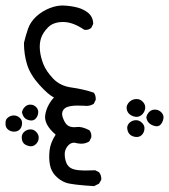

<svg xmlns="http://www.w3.org/2000/svg" viewBox="16 -276 595 674"><g transform="rotate(90 313.0 60.5)"><path d="M405.3 337.9Q395.5 337.9 388.7 329.1Q381.8 320.3 381.8 308.6Q381.8 296.9 390.6 287.6Q399.4 278.3 413.1 280.3Q426.8 282.2 433.1 290.5Q439.5 298.8 438.5 311Q437.5 323.2 429.2 331.5Q420.9 339.8 405.3 337.9ZM127 273.4Q102.5 267.6 78.1 259.3Q53.7 251 34.7 230.5Q15.6 210 4.9 182.6Q-5.9 155.3 -3.9 129.4Q-2 103.5 3.4 84Q8.8 64.5 21.5 47.9Q37.1 30.3 60.5 30.3L74.2 37.1Q83 46.9 81.1 61.5Q53.7 101.6 53.7 135.7Q53.7 169.9 72.3 188.5Q90.8 207 110.4 213.4Q129.9 219.7 153.8 217.3Q177.7 214.8 202.1 205.1Q226.6 195.3 252.4 170.9Q278.3 146.5 283.7 106.4Q289.1 66.4 301.8 28.3Q311.5 20.5 327.1 21.5L340.8 28.3Q350.6 43 347.7 63.5Q344.7 114.3 356.4 129.4Q368.2 144.5 390.1 136.7Q412.1 128.9 418.5 117.2Q424.8 105.5 422.4 87.9Q419.9 70.3 433.6 43.9Q443.4 35.2 459 37.1L472.7 43.9Q484.4 61.5 479.5 86.9Q472.7 105.5 488.3 119.1Q503.9 132.8 526.9 129.9Q549.8 127 560.5 116.7Q571.3 106.4 573.7 83.5Q576.2 60.5 574.2 23.4L581.1 9.8Q591.8 1 607.4 2L621.1 9.8L629.9 27.3Q625 106.4 617.7 126.5Q610.4 146.5 594.2 162.1Q578.1 177.7 555.7 182.1Q533.2 186.5 505.4 183.6Q477.5 180.7 449.2 162.1Q413.1 204.1 379.9 198.7Q346.7 193.4 318.4 168Q310.5 186.5 274.9 218.8Q239.3 251 203.6 262.2Q168 273.4 127 273.4ZM457 281.2Q445.3 280.3 438 271Q430.7 261.7 430.7 250Q430.7 238.3 440.4 229.5Q450.2 220.7 462.4 221.7Q474.6 222.7 483.4 232.4Q492.2 242.2 489.3 255.4Q486.3 268.6 479 274.9Q471.7 281.2 457 281.2ZM370.1 280.3Q359.4 278.3 351.1 269.5Q342.8 260.7 343.8 249Q344.7 237.3 353.5 229.5Q362.3 221.7 374.5 223.6Q386.7 225.6 394 233.4Q401.4 241.2 398.9 253.4Q396.5 265.6 389.2 272Q381.8 278.3 370.1 280.3ZM352.5 -86.9Q340.8 -88.9 332.5 -98.6Q324.2 -108.4 324.2 -122.1Q324.2 -135.7 335 -145Q345.7 -154.3 358.9 -151.9Q372.1 -149.4 380.4 -139.2Q388.7 -128.9 386.2 -116.2Q383.8 -103.5 375.5 -95.2Q367.2 -86.9 352.5 -86.9ZM424.8 -88.9Q413.1 -89.8 405.8 -99.1Q398.4 -108.4 398.4 -120.1Q398.4 -131.8 408.2 -141.6Q418 -151.4 431.2 -149.4Q444.3 -147.5 451.7 -138.7Q459 -129.9 457 -117.2Q455.1 -104.5 447.3 -97.2Q439.5 -89.8 424.8 -88.9ZM388.7 -156.2Q377 -158.2 368.7 -167Q360.4 -175.8 361.3 -188.5Q362.3 -201.2 372.1 -210Q381.8 -218.8 394.5 -215.8Q407.2 -212.9 414.6 -205.6Q421.9 -198.2 418.9 -186Q416 -173.8 408.7 -166Q401.4 -158.2 388.7 -156.2Z"/></g></svg>

Font: JasonHandwriting4
Style: Regular
Weight: 400
Version: Version 1.01.21